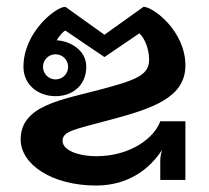

<svg xmlns="http://www.w3.org/2000/svg" viewBox="-20 -537 623 573"><path d="M458.3 0H533.3V-175H458.3C440.8 -125.8 370 -70.8 266.7 -70.8C218.3 -70.8 166.7 -86.7 166.7 -116.7C166.7 -145.8 202.5 -150.8 308.3 -179.2C435.8 -213.3 533.3 -245.8 533.3 -341.7C533.3 -445 436.7 -516.7 408.3 -516.7L291.7 -433.3L175 -516.7C146.7 -516.7 50 -440.8 50 -337.5C50 -284.2 93.3 -250 145.8 -250C198.3 -250 237.5 -284.2 237.5 -337.5C237.5 -389.2 186.7 -415 149.2 -416.7C155.8 -428.3 166.7 -441.7 175 -445.8L291.7 -366.7L395.8 -437.5C411.7 -423.3 425 -391.7 425 -358.3C425 -311.7 382.5 -297.5 283.3 -270.8C165.8 -239.2 41.7 -223.3 41.7 -120.8C41.7 -45.8 135.8 16.7 266.7 16.7C367.5 16.7 430 -37.5 463.3 -89.2C460.8 -79.2 458.3 -69.2 458.3 -58.3ZM145.8 -375C166.7 -375 183.3 -358.3 183.3 -337.5C183.3 -316.7 166.7 -300 145.8 -300C125 -300 108.3 -316.7 108.3 -337.5C108.3 -358.3 125 -375 145.8 -375Z"/></svg>

Font: BoonHome
Style: Bold
Weight: 700
Designer: Sungsit Sawaiwan
Foundry: Sungsit Sawaiwan
Version: Version 0.2